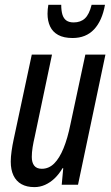

<svg xmlns="http://www.w3.org/2000/svg" viewBox="-20 -763 458 793"><path d="M122.1 9.8Q90.3 9.8 68.6 -2.4Q46.9 -14.6 35.6 -38.3Q24.4 -62 24.4 -95.7Q24.4 -114.3 27.8 -138.7Q31.2 -163.1 36.1 -185.5L111.3 -537.6H194.8L123.5 -198.7Q118.2 -176.3 114.7 -154.8Q111.3 -133.3 111.3 -114.7Q111.3 -91.8 121.3 -78.9Q131.3 -65.9 152.8 -65.9Q181.6 -65.9 203.6 -87.6Q225.6 -109.4 242.4 -150.6Q259.3 -191.9 271 -250L332.5 -537.6H415.5L302.2 0H234.9L241.2 -68.4H238.3Q223.6 -43.5 205.3 -26.1Q187 -8.8 166 0.5Q145 9.8 122.1 9.8ZM279.8 -606Q243.2 -606 220.2 -618.7Q197.3 -631.3 186.8 -654.1Q176.3 -676.8 176.3 -706.1Q176.3 -715.8 177.2 -725.3Q178.2 -734.9 179.7 -743.2H232.9Q232.9 -718.3 238 -702.1Q243.2 -686 254.4 -678.2Q265.6 -670.4 284.2 -670.4Q313 -670.4 330.8 -687Q348.6 -703.6 358.4 -743.2H413.6Q401.9 -677.2 368.4 -641.6Q335 -606 279.8 -606Z"/></svg>

Font: Open Sans Condensed Medium
Style: Italic
Weight: 500
Width: 3
Italic angle: -12°
Designer: Monotype Design Team
Foundry: Monotype Imaging Inc.
Version: Version 3.000